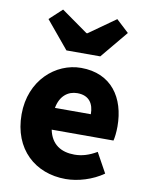

<svg xmlns="http://www.w3.org/2000/svg" viewBox="-96 -940 787 1022"><g transform="rotate(10 298.0 -429.0)"><path d="M330 14C396 14 474 -9 533 -51L474 -158C433 -134 395 -122 354 -122C282 -122 228 -154 212 -232H546C550 -246 554 -277 554 -309C554 -464 474 -583 310 -583C173 -583 40 -469 40 -285C40 -96 166 14 330 14ZM209 -349C221 -416 264 -447 313 -447C378 -447 403 -405 403 -349ZM216 -661H399L522 -809L454 -872L310 -770H305L161 -872L93 -809Z"/></g></svg>

Font: Noto Sans CJK HK Black
Style: Regular
Weight: 900
Designer: Ryoko NISHIZUKA 西塚涼子 (kana, bopomofo & ideographs); Paul D. Hunt (Latin, Greek & Cyrillic); Sandoll Communications 산돌커뮤니
Foundry: Adobe
Version: Version 2.004;hotconv 1.0.118;makeotfexe 2.5.65603